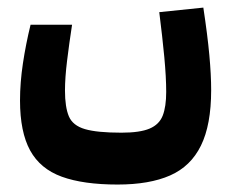

<svg xmlns="http://www.w3.org/2000/svg" viewBox="-20 -308 626 515"><path d="M295.4 187Q203.6 187 145.8 166Q87.9 145 60.8 95.5Q33.7 45.9 33.7 -38.6Q33.7 -86.4 41.5 -138.2Q49.3 -189.9 62 -241.7H173.3Q165.5 -190.9 159.9 -145Q154.3 -99.1 154.3 -65.4Q154.3 -20.5 164.8 4.2Q175.3 28.8 207.8 38.3Q240.2 47.9 305.7 47.9Q355.5 47.9 381.3 36.9Q407.2 25.9 416.5 2Q425.8 -22 425.8 -61.5Q425.8 -100.6 420.7 -155Q415.5 -209.5 407.2 -275.4L525.4 -287.6Q536.6 -213.9 541.5 -160.4Q546.4 -106.9 546.4 -66.4Q546.4 26.9 519 82.5Q491.7 138.2 436.3 162.6Q380.9 187 295.4 187Z"/></svg>

Font: Cascadia Code NF
Style: Bold
Weight: 700
Monospace: yes
Designer: Aaron Bell
Foundry: Saja Typeworks
Version: Version 2404.023; ttfautohint (v1.8.4)